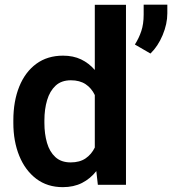

<svg xmlns="http://www.w3.org/2000/svg" viewBox="-20 -770 717 800"><path d="M35.6 -257.8V-268.1Q35.6 -348.6 60.3 -409.4Q85 -470.2 131.3 -504.2Q177.7 -538.1 242.7 -538.1Q285.2 -538.1 317.9 -522.5Q350.6 -506.8 375 -478.5V-750H504.9V0H387.7L381.3 -57.1Q356.4 -25.4 321.8 -7.8Q287.1 9.8 241.7 9.8Q177.2 9.8 131.1 -25.1Q85 -60.1 60.3 -120.6Q35.6 -181.2 35.6 -257.8ZM165 -268.1V-257.8Q165 -212.4 175.8 -175Q186.5 -137.7 210.7 -115.5Q234.9 -93.3 274.4 -93.3Q312 -93.3 336.7 -110.1Q361.3 -127 375 -155.3V-374Q361.3 -402.8 336.7 -419.2Q312 -435.5 275.4 -435.5Q235.8 -435.5 211.7 -413.1Q187.5 -390.6 176.3 -352.8Q165 -314.9 165 -268.1ZM677.2 -750.5V-714.4Q677.2 -670.4 657.7 -623.8Q638.2 -577.1 606.9 -546.9L542 -584.5Q559.1 -611.3 568.8 -640.6Q578.6 -669.9 578.6 -709V-750.5Z"/></svg>

Font: Vazirmatn UI FD SemiBold
Style: Regular
Weight: 600
Designer: Saber Rastikerdar
Foundry: Saber Rastikerdar
Version: Version 33.003